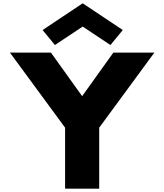

<svg xmlns="http://www.w3.org/2000/svg" viewBox="-20 -1144 996 1164"><path d="M238.2 -962 313 -871 481.3 -983 649.6 -871 724.4 -962 481.3 -1124ZM40.2 -825 374.6 -370V0H581.4V-370L915.8 -825H667.2L478 -561L288.8 -825Z"/></svg>

Font: Hussar
Style: BdWide
Weight: 700
Foundry: Cannot Into Space Fonts
Version: Version 2.00